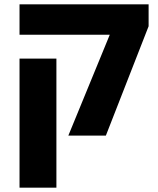

<svg xmlns="http://www.w3.org/2000/svg" viewBox="-20 -625 730 885"><path d="M295 0H468L665 -504V-605H70V-465H486ZM70 240H240V-355H70Z"/></svg>

Font: Noto Sans Hebrew Extra
Style: Regular
Weight: 800
Designer: Monotype Design Team
Foundry: Monotype Imaging Inc.
Version: Version 1.902